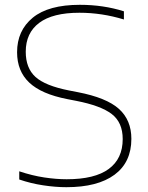

<svg xmlns="http://www.w3.org/2000/svg" viewBox="-20 -769 617 798"><path d="M256 9Q210.5 9 159.2 1.2Q108 -6.5 60 -23V-57Q114 -39 163.8 -31.5Q213.5 -24 257 -24Q374 -24 432 -66.8Q490 -109.5 490 -191Q490 -260 444.5 -295Q399 -330 296 -350L260 -357Q152 -378 101.5 -425.8Q51 -473.5 51 -552Q51 -642 116.2 -695.5Q181.5 -749 312 -749Q409.5 -749 495 -722V-688Q403.5 -716 310 -716Q199 -716 143 -674Q87 -632 87 -554Q87 -486 127.5 -449.2Q168 -412.5 267 -393L303 -386Q422.5 -363 474.2 -316.5Q526 -270 526 -192Q526 -94.5 456 -42.8Q386 9 256 9Z"/></svg>

Font: Encode Sans Expanded Thin
Style: Regular
Weight: 100
Width: 7
Designer: Multiple Designers
Foundry: Impallari Type
Version: Version 3.000; ttfautohint (v1.8.3) -l 8 -r 50 -G 200 -x 14 